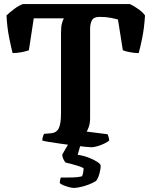

<svg xmlns="http://www.w3.org/2000/svg" viewBox="-20 -724 745 944"><path d="M428 0Q421 0 397 -2.5Q373 -5 341.5 -9Q310 -13 278 -17.5Q246 -22 221.5 -26Q197 -30 188 -33Q188 -42 191 -52Q194 -62 197 -66L233 -69Q259 -72 269.5 -94.5Q280 -117 280 -168V-562Q280 -595 285 -611Q290 -627 294 -634H146L122 -477Q110 -472 86.5 -467.5Q63 -463 42 -463Q36 -485 25.5 -536.5Q15 -588 12 -648Q26 -662 50 -680Q74 -698 93 -704H619Q638 -695 660 -679.5Q682 -664 693 -648Q689 -585 679.5 -538.5Q670 -492 662 -463Q641 -463 618 -467.5Q595 -472 584 -477L560 -628Q547 -632 523.5 -636.5Q500 -641 469 -641Q441 -641 432 -624Q423 -607 423 -583V-143Q423 -119 417 -101.5Q411 -84 406 -77L509 -64Q510 -61 513 -53Q516 -45 517 -33Q501 -20 473.5 -10Q446 0 428 0ZM344 200Q334 200 319 196Q304 192 291 186.5Q278 181 274 176Q274 166 276 159Q278 152 279 149Q313 149 337.5 148.5Q362 148 383 143Q387 136 389 123.5Q391 111 391 103Q383 98 366.5 92.5Q350 87 332 82.5Q314 78 302 75Q297 69 291.5 58Q286 47 286 36Q296 19 306.5 0.5Q317 -18 329 -37H383L362 37Q390 41 416 51Q442 61 458.5 72Q475 83 475 91Q475 108 468.5 131Q462 154 452 166Q436 176 414.5 184Q393 192 373.5 196Q354 200 344 200Z"/></svg>

Font: Texturina
Style: Bold
Weight: 700
Designer: Guillermo Torres Carreño
Foundry: Omnibus-Type
Version: Version 1.002; ttfautohint (v1.8.3)